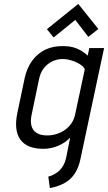

<svg xmlns="http://www.w3.org/2000/svg" viewBox="-20 -743 548 974"><path d="M479 -596 377 -723 218 -595 252 -553 362 -642 428 -556ZM388 64 508 -499H433L425 -461Q409 -476 390 -487Q371 -498 350 -503.5Q329 -509 306 -509Q253 -511 212 -492Q171 -473 143.5 -435.5Q116 -398 105 -346L69 -175Q49 -84 82.5 -36Q116 12 200 12Q219 12 238.5 8Q258 4 276.5 -4Q295 -12 310 -22.5Q325 -33 336 -45L315 60Q310 80 301.5 95.5Q293 111 281.5 122Q270 133 255.5 141Q241 149 225 153L233 211Q276 203 307.5 185.5Q339 168 359 138Q379 108 388 64ZM410 -391 361 -162Q356 -138 343 -118.5Q330 -99 311.5 -85.5Q293 -72 269.5 -64Q246 -56 219 -56Q186 -56 166 -68.5Q146 -81 139.5 -105Q133 -129 141 -164L178 -341Q184 -371 198 -391Q212 -411 230 -423Q248 -435 268.5 -440Q289 -445 309 -443Q323 -442 339 -437.5Q355 -433 369.5 -426Q384 -419 395 -410.5Q406 -402 410 -391Z"/></svg>

Font: Advent Pro Medium
Style: Italic
Weight: 500
Italic angle: -12°
Version: Version 3.000